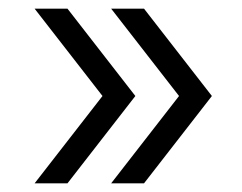

<svg xmlns="http://www.w3.org/2000/svg" viewBox="-20 -520 560 444"><path d="M293 -298H217L60 -500H136ZM136 -96H60L217 -298H293ZM470 -298H394L237 -500H313ZM313 -96H237L394 -298H470Z"/></svg>

Font: Figtree Light
Style: Regular
Weight: 300
Designer: Erik Kennedy
Foundry: Erik Kennedy
Version: Version 2.001;gftools[0.9.30]